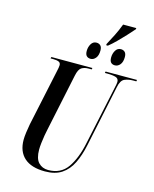

<svg xmlns="http://www.w3.org/2000/svg" viewBox="-148 -1133 992 1239"><g transform="rotate(15 348.0 -513.0)"><path d="M446 -887Q466 -924 483.5 -959Q501 -994 517 -1036H605L604 -1028Q586 -1007 560.5 -979.5Q535 -952 508 -925Q481 -898 457 -879H446ZM371 -768Q354 -768 344 -778Q334 -788 334 -811Q334 -837 346.5 -858Q359 -879 382 -879Q398 -879 408.5 -869Q419 -859 419 -836Q419 -803 404.5 -785.5Q390 -768 371 -768ZM533 -768Q516 -768 506.5 -778Q497 -788 497 -811Q497 -837 509.5 -858Q522 -879 545 -879Q561 -879 571.5 -869Q582 -859 582 -836Q582 -803 567.5 -785.5Q553 -768 533 -768ZM274 10Q183 10 136 -32Q89 -74 89 -152Q89 -172 93 -202Q97 -232 102 -258L181 -629Q185 -647 187 -658Q189 -669 189 -676Q189 -693 175.5 -698.5Q162 -704 138 -704H121L124 -714H398L396 -704H375Q348 -704 329 -692.5Q310 -681 301 -637L221 -257Q217 -240 212.5 -214Q208 -188 205 -161.5Q202 -135 202 -117Q202 -57 227 -30.5Q252 -4 292 -4Q376 -4 420.5 -67.5Q465 -131 487 -238L571 -632Q577 -658 577 -669Q577 -692 555.5 -698Q534 -704 502 -704H484L486 -714H696L694 -704H673Q641 -704 616 -693Q591 -682 582 -635L496 -226Q481 -154 455 -101Q429 -48 385.5 -19Q342 10 274 10Z"/></g></svg>

Font: Noto Serif Display ExtraCondensed SemiBold
Style: Italic
Weight: 600
Width: 2
Italic angle: -12°
Designer: Monotype Design Team
Foundry: Monotype Imaging Inc.
Version: Version 2.009